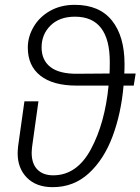

<svg xmlns="http://www.w3.org/2000/svg" viewBox="-20 -763 581 794"><path d="M533 -409H491Q481 -294 445.5 -199Q410 -104 347.5 -46.5Q285 11 198 11Q130 11 91.5 -28Q53 -67 53 -129Q53 -139 55 -159L81 -344H139L113 -158Q111 -140 111 -131Q111 -86 134.5 -62Q158 -38 200 -38Q298 -38 356 -146Q414 -254 429 -409H297Q199 -409 147 -450Q95 -491 95 -566Q95 -611 119 -652Q143 -693 187 -718Q231 -743 289 -743Q391 -743 443 -678Q495 -613 495 -498Q495 -472 494 -459H541ZM433 -459Q434 -475 434 -507Q434 -600 398 -647Q362 -694 290 -694Q226 -694 189 -657.5Q152 -621 152 -567Q152 -514 189 -485.5Q226 -457 301 -458Z"/></svg>

Font: Fira Sans Light
Style: Italic
Weight: 300
Italic angle: -8°
Designer: bBox Type GmbH & Carrois Corporate GbR & Edenspiekermann AG
Foundry: bBox Type GmbH & Carrois Corporate GbR & Edenspiekermann AG
Version: Version 4.301